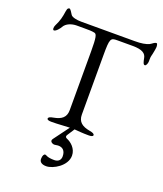

<svg xmlns="http://www.w3.org/2000/svg" viewBox="-171 -805 1012 1191"><g transform="rotate(20 335.0 -209.5)"><path d="M661 -677C645 -677 638 -665 622 -657C600 -647 573 -642 527 -642H175C147 -642 113 -648 105 -662C99 -673 85 -694 80 -694C75 -694 66 -693 63 -671C57 -629 51 -604 32 -566C29 -560 27 -552 27 -546C27 -539 29 -533 34 -533C49 -533 69 -560 75 -571C89 -597 125 -610 157 -610H204C238 -610 256 -610 275 -606C291 -603 296 -581 296 -490V-102C296 -54 268 -33 218 -24C195 -20 185 -15 185 -6C185 2 197 5 214 5C265 5 289 1 334 0L260 100C257 104 254 108 254 115C254 121 263 132 280 132C289 132 294 129 306 129C333 129 353 145 353 183C353 205 340 222 311 222C262 222 256 209 248 209C240 209 232 220 232 243C232 263 248 275 277 275C322 275 406 227 406 159C406 112 368 81 340 70C330 66 327 58 334 48L365 0C396 2 415 5 459 5C476 5 488 2 488 -6C488 -15 478 -20 455 -24C405 -33 376 -54 376 -102V-495C376 -605 381 -610 426 -610H527C591 -610 614 -592 619 -564C624 -538 628 -523 638 -523C648 -523 654 -543 654 -555V-567C654 -593 658 -589 664 -626C665 -632 668 -647 668 -654C668 -664 665 -677 661 -677Z"/></g></svg>

Font: Garamond-Math
Style: Regular
Weight: 400
Version: Version 2019-08-16